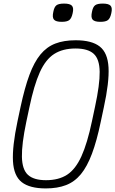

<svg xmlns="http://www.w3.org/2000/svg" viewBox="-20 -1039 645 1073"><path d="M236 14Q146 14 101.5 -21Q57 -56 52.5 -138Q48 -220 78 -362L95 -442Q118 -549 144.5 -620.5Q171 -692 206 -734.5Q241 -777 289 -795.5Q337 -814 403 -814Q493 -814 537.5 -779Q582 -744 586.5 -662Q591 -580 560 -438L543 -358Q521 -252 494 -180Q467 -108 432 -65.5Q397 -23 349 -4.5Q301 14 236 14ZM237 -32Q308 -32 355 -62.5Q402 -93 435 -165.5Q468 -238 494 -362L511 -442Q538 -567 537 -638Q536 -709 503.5 -738.5Q471 -768 402 -768Q331 -768 283 -737.5Q235 -707 202.5 -635Q170 -563 144 -438L127 -358Q101 -234 102.5 -162.5Q104 -91 136.5 -61.5Q169 -32 237 -32ZM541 -917Q508 -917 497.5 -929.5Q487 -942 494 -973Q499 -1000 511.5 -1009.5Q524 -1019 554 -1019Q587 -1019 598 -1007Q609 -995 602 -965Q596 -937 583.5 -927Q571 -917 541 -917ZM325 -917Q292 -917 281.5 -929.5Q271 -942 278 -973Q283 -1000 295.5 -1009.5Q308 -1019 338 -1019Q371 -1019 382 -1007Q393 -995 386 -965Q380 -937 367.5 -927Q355 -917 325 -917Z"/></svg>

Font: Victor Mono Thin Thin
Style: Italic
Weight: 250
Italic angle: -12°
Monospace: yes
Version: Version 1.561;gftools[0.9.30]